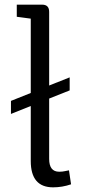

<svg xmlns="http://www.w3.org/2000/svg" viewBox="-20 -790 368 824"><path d="M208 14Q112 14 112 -99V-335L27 -301V-357L112 -391V-710L52 -718V-770H161Q191 -770 191 -739V-423L279 -458V-402L191 -367V-108Q191 -53 234 -53Q248 -53 258.5 -55.5Q269 -58 276 -59L285 1Q247 14 208 14Z"/></svg>

Font: Fauna One
Style: Regular
Weight: 400
Designer: Eduardo Rodriguez Tunni
Foundry: Eduardo Rodriguez Tunni
Version: Version 2.001; ttfautohint (v1.8.4.7-5d5b);gftools[0.9.23]